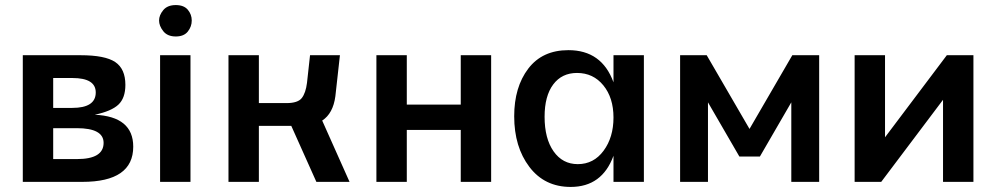

<svg xmlns="http://www.w3.org/2000/svg" viewBox="-20 -718 3933 758"><path d="M70 -500H298Q395 -500 435 -473Q475 -446 475 -383Q475 -331 447.5 -305Q420 -279 354 -265Q506 -258 506 -139Q506 0 305 0H70ZM284 -90Q389 -90 389 -154Q389 -212 283 -212H190V-90ZM265 -292Q358 -292 358 -353Q358 -410 266 -410H190V-292Z M612 -500H732V0H612ZM608 -637Q608 -658 624.5 -678Q641 -698 674 -698Q706 -698 721.5 -679.5Q737 -661 737 -637Q737 -613 721.5 -593.5Q706 -574 674 -574Q641 -574 624.5 -595Q608 -616 608 -637Z M882 -500H1002V-311H1111Q1156 -311 1171.5 -331Q1187 -351 1192 -391L1204 -500H1322L1304 -338Q1295 -270 1252 -242L1360 0H1229L1130 -221H1002V0H882Z M1466 -500H1586V-305H1799V-500H1919V0H1799V-205H1586V0H1466Z M2402 -103Q2357 20 2233 20Q2130 20 2070 -59Q2010 -138 2010 -259Q2010 -374 2065.5 -447Q2121 -520 2224 -520Q2356 -520 2402 -393V-500H2522V0H2402ZM2261 -70Q2324 -70 2363 -123Q2402 -176 2402 -254Q2402 -332 2362 -381Q2322 -430 2258 -430Q2198 -430 2164 -384.5Q2130 -339 2130 -257Q2130 -171 2165.5 -120.5Q2201 -70 2261 -70Z M2665 -500H2770L2939 -209L3108 -500H3214V0H3104V-314L2980 -100H2899L2775 -314V0H2665Z M3354 -500H3474V-176L3718 -500H3823V0H3703V-324L3459 0H3354Z"/></svg>

Font: Moderustic Med
Style: Regular
Weight: 500
Designer: Tural Alisoy
Foundry: TAFT Foundry
Version: Version 2.110